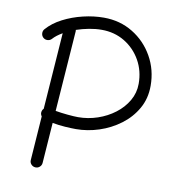

<svg xmlns="http://www.w3.org/2000/svg" viewBox="-80 -758 799 858"><g transform="rotate(10 319.5 -329.0)"><path d="M72.3 -549.3Q64 -556.6 63.2 -568.1Q62.5 -579.6 69.8 -587.9Q96.7 -618.7 138.7 -640.4Q180.7 -662.1 229 -673.6Q277.3 -685.1 322.8 -685.1Q396.5 -685.1 454.8 -649.4Q513.2 -613.8 547.1 -553.7Q581.1 -493.7 581.1 -420.9Q581.1 -363.3 554.9 -317.4Q528.8 -271.5 485.6 -239.3Q442.4 -207 390.1 -189.9Q337.9 -172.9 285.6 -172.9Q266.1 -172.9 236.3 -174.8Q206.5 -176.8 178.7 -182.1L165.5 2Q164.6 13.2 156 20.5Q147.5 27.8 136.2 26.9Q125 25.9 117.7 17.6Q110.4 9.3 111.3 -2L125.5 -202.1Q116.7 -214.4 122.1 -228Q124 -233.4 128.4 -237.3L153.3 -584.5Q126 -568.8 110.8 -551.8Q103.5 -543.5 92 -542.7Q80.6 -542 72.3 -549.3ZM209 -603 182.6 -237.3Q207 -232.9 237.5 -230Q268.1 -227.1 285.6 -227.1Q331.1 -227.1 374 -241.7Q417 -256.3 451.4 -282.5Q485.8 -308.6 506.3 -344Q526.9 -379.4 526.9 -420.9Q526.9 -479.5 500 -526.9Q473.1 -574.2 427 -602.1Q380.9 -629.9 322.8 -629.9Q294.9 -629.9 265.6 -624.3Q236.3 -618.7 208.5 -609.4Q209 -606.4 209 -603Z"/></g></svg>

Font: Mikhak-DS1-FD Light
Style: Regular
Weight: 300
Designer: Amin Abedi
Version: Version 3.2